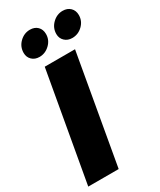

<svg xmlns="http://www.w3.org/2000/svg" viewBox="-230 -1002 900 1078"><g transform="rotate(-30 220.5 -463.5)"><path d="M4.9 0 129.9 -705.1H326.2L202.1 0ZM132.8 -767.1Q103 -767.1 84.5 -785.2Q65.9 -803.2 65.9 -831.1Q65.9 -871.1 94.5 -898.9Q123 -926.8 161.1 -926.8Q191.4 -926.8 209.7 -908.7Q228 -890.6 228 -860.8Q228 -822.3 199.2 -794.7Q170.4 -767.1 132.8 -767.1ZM345.2 -767.1Q315.9 -767.1 296.9 -785.2Q277.8 -803.2 277.8 -831.1Q277.8 -870.6 306.6 -898.7Q335.4 -926.8 373 -926.8Q403.8 -926.8 422.4 -908.4Q440.9 -890.1 440.9 -860.8Q440.9 -822.3 412.4 -794.7Q383.8 -767.1 345.2 -767.1Z"/></g></svg>

Font: Poppins ExtraBold
Style: Italic
Weight: 800
Italic angle: -10°
Designer: Ninad Kale (Devanagari), Jonny Pinhorn (Latin)
Foundry: Indian Type Foundry
Version: Version 3.200;PS 1.000;hotconv 16.6.54;makeotf.lib2.5.65590